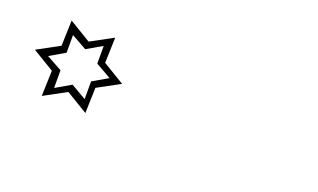

<svg xmlns="http://www.w3.org/2000/svg" viewBox="-44 -861 1087 657"><g transform="rotate(20 500.0 -532.5)"><path d="M264.6 -435.5V-500L320.3 -532.2L263.7 -564.5V-628.9L208 -596.7L152.3 -627.9V-563.5L96.7 -531.2L153.3 -500V-435.5L209 -467.8ZM283.2 -391.6 204.1 -439.5 123 -395.5 126 -488.3 46.9 -536.1 127.9 -580.1 130.9 -672.9 210 -625 291 -668.9 288.1 -576.2 367.2 -528.3 286.1 -484.4Z"/></g></svg>

Font: Dehalvi Khush Khat
Style: Regular
Weight: 400
Version: Version 002.500